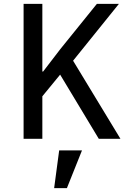

<svg xmlns="http://www.w3.org/2000/svg" viewBox="-20 -718 680 993"><path d="M291 -332 199 -220V0H102V-698H199V-348H203L292 -464L481 -698H595L358 -404L603 0H491ZM286 60H404L326 255H260Z"/></svg>

Font: Writer
Style: Regular
Weight: 400
Monospace: yes
Designer: Mike Abbink, Paul van der Laan, Pieter van Rosmalen
Foundry: Bold Monday
Version: Version 2.001 2020